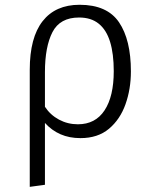

<svg xmlns="http://www.w3.org/2000/svg" viewBox="-20 -554 640 784"><path d="M305 -534.5Q417.5 -534.5 466 -463Q514.5 -391.5 514.5 -262.5Q514.5 -190.5 492.5 -128.5Q470.5 -66.5 425 -28.2Q379.5 10 308.5 10Q263 10 227 -5.8Q191 -21.5 163.5 -52V200.5L101.5 209V-269Q101.5 -400.5 154 -467.5Q206.5 -534.5 305 -534.5ZM303 -482.5Q225 -482.5 194.2 -422.8Q163.5 -363 163.5 -259.5V-118Q185.5 -84.5 221 -65.5Q256.5 -46.5 298 -46.5Q369.5 -46.5 407 -103.5Q444.5 -160.5 444.5 -263.5Q444.5 -334.5 429.5 -383.2Q414.5 -432 383.2 -457.2Q352 -482.5 303 -482.5Z"/></svg>

Font: Fira Code Light Light
Style: Regular
Weight: 300
Monospace: yes
Version: Version 5.002